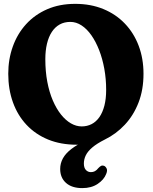

<svg xmlns="http://www.w3.org/2000/svg" viewBox="-20 -729 783 981"><path d="M364.2 -709.3Q443.6 -709.3 508 -682.8Q572.4 -656.3 618.2 -608.2Q664.1 -560.2 688.6 -495Q713.2 -429.8 713.2 -351.9Q713.2 -270.2 687.7 -204.7Q662.3 -139.3 617.8 -91.8Q573.3 -44.2 515.7 -16.1Q475 4.4 451.6 24.4Q428.2 44.4 418.3 64.7Q408.5 85 408.5 106.5Q408.5 128.3 418.8 139.4Q429.1 150.5 444.5 150.5Q455.6 150.5 464.8 145.7Q474 140.8 482.6 129.8Q489.9 122.1 496 118.8Q502.2 115.4 510.4 117.8Q518.9 120.5 524.5 131.3Q530.2 142.1 522.3 160.4Q511 189.3 479 210.7Q447.1 232.1 400.5 232.1Q347.1 232.1 317.3 205.6Q287.5 179.1 287.5 134.2Q287.5 105.8 301.3 80.3Q315.1 54.9 345.2 31.8Q375.2 8.6 423.3 -12.1L413.1 8.7Q402.3 9.4 391.9 9.9Q381.5 10.4 371.8 10.4Q290.5 10.4 225.9 -16Q161.3 -42.5 115.7 -91Q70.1 -139.5 46.2 -205.9Q22.2 -272.4 22.2 -352.1Q22.2 -426.8 45.6 -491.7Q68.9 -556.6 113.3 -605.4Q157.7 -654.2 221.1 -681.8Q284.5 -709.3 364.2 -709.3ZM522.4 -269.9Q522.4 -325.7 513 -377.4Q503.6 -429 486.7 -472.5Q469.8 -516 447 -548.6Q424.2 -581.1 396.8 -599.1Q369.4 -617.1 339.4 -617.1Q308.6 -617.1 284.8 -603.9Q261 -590.6 244.7 -565.7Q228.4 -540.8 220 -505.5Q211.6 -470.3 211.6 -426.7Q211.6 -364.1 221.7 -310.9Q231.8 -257.8 249.9 -215.6Q268.1 -173.4 291.7 -143.8Q315.3 -114.3 342.3 -98.7Q369.3 -83.1 397.4 -83.1Q425.3 -83.1 448.3 -95Q471.3 -106.9 487.8 -130.5Q504.3 -154.2 513.4 -189.2Q522.4 -224.2 522.4 -269.9Z"/></svg>

Font: Fraunces 144pt S100 Black
Style: Regular
Weight: 900
Version: Version 1.000